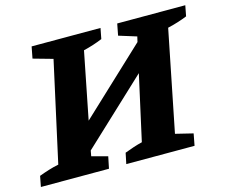

<svg xmlns="http://www.w3.org/2000/svg" viewBox="-122 -783 1072 910"><g transform="rotate(-15 414.0 -327.5)"><path d="M-28 0 -18 -52Q6 -61 30 -68.5Q54 -76 79 -81L187 -571L91 -598L102 -655H440L430 -603Q387 -585 337 -573L272 -245L592 -545L598 -571L511 -598L522 -655H856L846 -603Q824 -594 800 -586.5Q776 -579 750 -573L651 -79L737 -58L726 0H391L402 -53Q423 -61 445.5 -68.5Q468 -76 489 -81L560 -401L245 -106L240 -79L318 -58L306 0Z"/></g></svg>

Font: Piazzolla SC
Style: Bold Italic
Weight: 700
Italic angle: -11.3°
Designer: Juan Pablo del Peral
Foundry: Huerta Tipografica
Version: Version 1.330